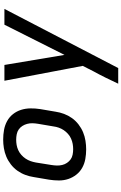

<svg xmlns="http://www.w3.org/2000/svg" viewBox="208 -776 783 1240"><g transform="rotate(-90 600.0 -156.5)"><path d="M255 8Q223 8 192.5 2.5Q162 -3 136 -17.5Q110 -32 91.5 -55.5Q73 -79 63.5 -107.5Q54 -136 54 -167.5Q54 -199 59 -231L76 -331Q80 -358 90 -385Q100 -412 117 -436Q134 -460 158 -478.5Q182 -497 208.5 -508Q235 -519 263 -523.5Q291 -528 318 -528Q350 -528 380.5 -522.5Q411 -517 437.5 -502.5Q464 -488 482.5 -464.5Q501 -441 510 -412.5Q519 -384 519.5 -352.5Q520 -321 515 -289L498 -189Q494 -162 484 -135Q474 -108 457 -84Q440 -60 416 -41.5Q392 -23 365.5 -12Q339 -1 310.5 3.5Q282 8 255 8ZM256 -76Q273 -76 290 -79Q307 -82 324 -89.5Q341 -97 355 -109.5Q369 -122 379 -137Q389 -152 395 -169Q401 -186 403 -203L420 -303Q423 -321 423.5 -338.5Q424 -356 419.5 -373Q415 -390 406 -404Q397 -418 383.5 -427.5Q370 -437 352.5 -440.5Q335 -444 317 -444Q300 -444 283 -441Q266 -438 249.5 -430.5Q233 -423 219 -410.5Q205 -398 195 -383Q185 -368 179 -351Q173 -334 170 -317L154 -217Q151 -199 150.5 -181.5Q150 -164 154 -147Q158 -130 167.5 -116Q177 -102 190 -92.5Q203 -83 220.5 -79.5Q238 -76 256 -76ZM679 215Q698 174 718 133.5Q738 93 760 53L794 -14L698 -520H800L865 -132L1060 -520H1162L780 215Z"/></g></svg>

Font: Iosevka Custom Medium Oblique
Style: Regular
Weight: 500
Italic angle: -9°
Designer: Belleve Invis
Foundry: Belleve Invis
Version: Version 27.0.1